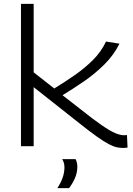

<svg xmlns="http://www.w3.org/2000/svg" viewBox="-20 -760 693 998"><path d="M620 9Q604 9 587 5.5Q570 2 545 -11Q520 -24 481.5 -51.5Q443 -79 384 -126L155 -307V0H89V-740H155V-384L262 -300Q316 -333 368.5 -369.5Q421 -406 463.5 -448.5Q506 -491 531 -544L601 -533Q572 -474 522 -424.5Q472 -375 414 -335.5Q356 -296 305 -265L395 -195Q464 -140 507.5 -110Q551 -80 578 -68.5Q605 -57 625 -57Q631 -57 640 -58L643 7Q632 9 620 9ZM278 218Q315 162 315 110Q315 85 303 67H373Q382 86 382 107Q382 137 370 165Q358 193 339 218Z"/></svg>

Font: Georama Extended Light
Style: Regular
Weight: 300
Width: 7
Designer: Jean-Baptiste Levee
Foundry: Production Type
Version: Version 1.000